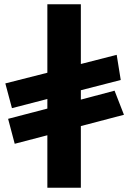

<svg xmlns="http://www.w3.org/2000/svg" viewBox="-20 -880 608 900"><path d="M359 0V-289L561 -342L517 -455L359 -413V-457L546 -505L527 -623L359 -580V-860H202V-539L5 -489L36 -373L202 -416V-371L18 -323L49 -206L202 -246V0Z"/></svg>

Font: Ny Stormning
Style: Sv
Weight: 900
Designer: Robert Jablonski, Mew Too
Foundry: Cannot Into Space Fonts
Version: Version 0.90